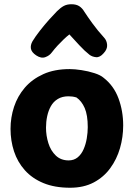

<svg xmlns="http://www.w3.org/2000/svg" viewBox="-20 -879 628 906"><path d="M308.9 -553Q332.7 -553 364.6 -548.1Q396.6 -543.2 425.5 -533.9Q454.4 -524.7 469.2 -511.7Q516.8 -474.7 539.1 -414.9Q561.3 -355.1 561.3 -287Q561.3 -232 546.2 -179.7Q531 -127.4 500.1 -85.2Q469.2 -42.9 422.1 -18Q374.9 6.9 310.9 6.9Q238.1 6.9 184.9 -15.1Q131.7 -37.1 97.1 -75.9Q62.6 -114.7 46.1 -164.9Q29.7 -215.2 29.7 -271Q29.7 -324.6 46.3 -375.1Q63 -425.7 97.4 -465.6Q131.8 -505.4 184.4 -529.2Q237.1 -553 308.9 -553ZM197.1 -276.4Q197.1 -238.9 208.3 -203.3Q219.4 -167.8 243.4 -144.9Q267.3 -122.1 304 -122.1Q329 -122.1 346.6 -136.5Q364.1 -150.9 374.4 -174.6Q384.8 -198.2 389.4 -225.8Q394.1 -253.4 394.1 -278.9Q394.1 -336 379.7 -369.2Q365.2 -402.3 340.8 -419.1Q330.1 -422.3 321.5 -423.4Q312.9 -424.6 303 -424.6Q273.7 -424.6 252.9 -412Q232.1 -399.4 220.2 -378.2Q208.3 -357 202.7 -330.8Q197.1 -304.7 197.1 -276.4ZM224.2 -631.2Q213.4 -616.4 193.8 -609.3Q174.2 -602.1 150.7 -617.7Q129 -632.3 125.9 -649.2Q122.9 -666 133.4 -684.4Q146.9 -706.7 168.3 -734.1Q189.7 -761.6 212 -786.5Q234.3 -811.4 248.7 -825.8Q265.9 -842.8 280.9 -850.9Q296 -859 316.9 -859Q339.6 -859 353.7 -850Q367.9 -841 378 -823.8Q390.9 -803.7 415.3 -769.8Q439.8 -735.9 471.4 -701.2Q484 -687.7 485.5 -667.2Q487 -646.8 469 -627.8Q451.3 -607.3 433.1 -609.2Q414.9 -611 402.1 -620.7Q379.8 -638.1 354.5 -665.4Q329.2 -692.8 307.4 -716.6Q296 -707.9 281.3 -694Q266.7 -680.1 251.8 -664.1Q237 -648 224.2 -631.2Z"/></svg>

Font: Playpen Sans Arabic
Style: Regular
Weight: 400
Designer: Azza Alameddine, Laura Meseguer, Veronika Burian, José Scaglione
Foundry: TypeTogether
Version: Version 2.000